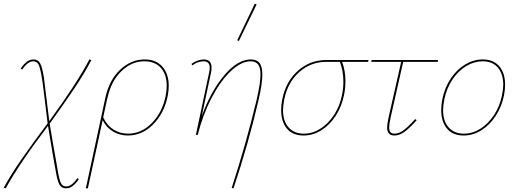

<svg xmlns="http://www.w3.org/2000/svg" viewBox="-55 -731 2800 1040"><path d="M364 234 372 240Q354 265 338 277Q322 289 302 289Q278 289 266.5 268Q255 247 246 190L240 158Q234 123 225 70.5Q216 18 205 -49Q53 150 -24 289L-35 286Q5 213 63.5 129Q122 45 203 -63L189 -178Q177 -278 172 -309Q163 -363 154 -381Q145 -399 125 -399Q96 -399 65 -354L57 -360Q75 -385 91 -397Q107 -409 127 -409Q151 -409 162.5 -388Q174 -367 183 -310Q189 -267 198 -187L212 -75Q365 -285 429 -409L440 -406Q404 -336 349.5 -254.5Q295 -173 214 -61Q228 25 252 159Q253 169 257 189Q266 243 275 261Q284 279 304 279Q333 279 364 234Z M859 -266Q859 -239 853 -209Q834 -117 774.5 -57Q715 3 638 3Q594 3 558 -18Q522 -39 501 -80L421 289H410L516 -203Q537 -298 596 -353.5Q655 -409 729 -409Q790 -409 824.5 -370Q859 -331 859 -266ZM848 -266Q848 -328 816 -363.5Q784 -399 727 -399Q658 -399 602.5 -345.5Q547 -292 527 -200Q527 -200 522 -180L504 -95Q524 -52 559.5 -29.5Q595 -7 639 -7Q711 -7 767.5 -64.5Q824 -122 842 -210Q848 -240 848 -266Z M1239 -509 1230 -513 1325 -711 1335 -707ZM1366 -327Q1366 -277 1345 -187Q1291 46 1210 289L1200 287Q1279 44 1335 -190Q1356 -282 1356 -327Q1356 -366 1342.5 -382.5Q1329 -399 1303 -399Q1251 -399 1194.5 -345Q1138 -291 1090.5 -199.5Q1043 -108 1016 0H1006L1077 -335Q1081 -351 1081 -364Q1081 -399 1047 -399Q1033 -399 1017 -393.5Q1001 -388 987 -377L982 -385Q997 -396 1015 -402.5Q1033 -409 1049 -409Q1091 -409 1091 -364Q1091 -349 1087 -333L1038 -103Q1088 -239 1160.5 -324Q1233 -409 1304 -409Q1336 -409 1351 -389.5Q1366 -370 1366 -327Z M1939 -396H1798Q1816 -349 1816 -292Q1816 -250 1808 -214Q1795 -152 1762.5 -102.5Q1730 -53 1685 -25Q1640 3 1589 3Q1531 3 1499.5 -34Q1468 -71 1468 -135Q1468 -163 1474 -194Q1494 -291 1559.5 -348.5Q1625 -406 1713 -406H1941ZM1805 -289Q1805 -346 1786 -396H1712Q1629 -396 1566.5 -341Q1504 -286 1485 -194Q1478 -157 1478 -135Q1478 -75 1508 -41Q1538 -7 1591 -7Q1638 -7 1680.5 -34Q1723 -61 1754 -108Q1785 -155 1797 -214Q1805 -249 1805 -289Z M2061 -95Q2053 -58 2053 -42Q2053 -22 2060.5 -14.5Q2068 -7 2082 -7Q2107 -7 2132.5 -26.5Q2158 -46 2194 -86L2202 -80Q2166 -39 2137.5 -18Q2109 3 2082 3Q2062 3 2052 -7.5Q2042 -18 2042 -41Q2042 -59 2050 -96L2118 -396H1956L1958 -406H2318L2316 -396H2129Z M2335 -135Q2335 -163 2341 -194Q2354 -258 2387.5 -307Q2421 -356 2466 -382.5Q2511 -409 2560 -409Q2618 -409 2649.5 -372Q2681 -335 2681 -272Q2681 -246 2675 -214Q2662 -152 2629.5 -102.5Q2597 -53 2552 -25Q2507 3 2456 3Q2398 3 2366.5 -34Q2335 -71 2335 -135ZM2664 -214Q2671 -249 2671 -272Q2671 -330 2642 -364.5Q2613 -399 2559 -399Q2514 -399 2471 -373.5Q2428 -348 2396.5 -301.5Q2365 -255 2352 -194Q2345 -157 2345 -135Q2345 -75 2375 -41Q2405 -7 2458 -7Q2505 -7 2547.5 -34Q2590 -61 2621 -108Q2652 -155 2664 -214Z"/></svg>

Font: Ysabeau Infant Hairline
Style: Italic
Weight: 100
Italic angle: -12°
Designer: Christian Thalmann (Catharsis Fonts)
Version: Version 0.003